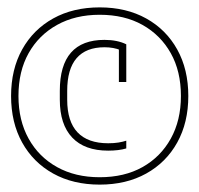

<svg xmlns="http://www.w3.org/2000/svg" viewBox="-20 -760 540 520"><path d="M250 -260Q178 -260 124 -290Q70 -320 40 -374Q10 -428 10 -500Q10 -572 40 -626Q70 -680 124 -710Q178 -740 250 -740Q322 -740 376 -710Q430 -680 460 -626Q490 -572 490 -500Q490 -428 460 -374Q430 -320 376 -290Q322 -260 250 -260ZM273 -352Q209 -352 175.5 -387.5Q142 -423 142 -490V-514Q142 -652 263 -652Q280 -652 295 -649Q310 -646 322 -640V-538H302V-635L307 -624Q288 -632 263 -632Q213 -632 187.5 -602.5Q162 -573 162 -514V-490Q162 -431 190 -401.5Q218 -372 273 -372Q289 -372 301 -374Q313 -376 322 -379V-358Q312 -355 299.5 -353.5Q287 -352 273 -352ZM250 -280Q317 -280 366 -307.5Q415 -335 442.5 -384.5Q470 -434 470 -500Q470 -567 442.5 -616Q415 -665 366 -692.5Q317 -720 250 -720Q184 -720 134.5 -692.5Q85 -665 57.5 -616Q30 -567 30 -500Q30 -434 57.5 -384.5Q85 -335 134.5 -307.5Q184 -280 250 -280Z"/></svg>

Font: M PLUS 1 Code Thin
Style: Regular
Weight: 250
Designer: Coji Morishita
Foundry: UNDERFOREST DESIGN
Version: Version 1.002